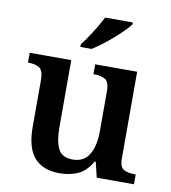

<svg xmlns="http://www.w3.org/2000/svg" viewBox="-86 -840 824 924"><g transform="rotate(10 326.5 -378.0)"><path d="M266 10Q185 10 143 -37.5Q101 -85 101 -187V-418Q101 -462 81.5 -475Q62 -488 28 -488H25V-536H228V-205Q228 -140 246.5 -103Q265 -66 317 -66Q372 -66 397.5 -108.5Q423 -151 423 -222V-420Q423 -465 401.5 -476.5Q380 -488 349 -488H345V-536H550V-113Q550 -69 571 -58.5Q592 -48 623 -48H629V0H447L429 -75H424Q395 -25 355.5 -7.5Q316 10 266 10ZM260 -619Q275 -638 292.5 -664Q310 -690 326 -717Q342 -744 353 -766H488V-756Q479 -743 459 -723Q439 -703 414 -681Q389 -659 363 -639.5Q337 -620 315 -606H260Z"/></g></svg>

Font: Noto Serif Hentaigana SemiBold
Style: Regular
Weight: 600
Designer: Kazuhiro Yamada
Foundry: nipponia
Version: Version 1.000; ttfautohint (v1.8.4.7-5d5b)